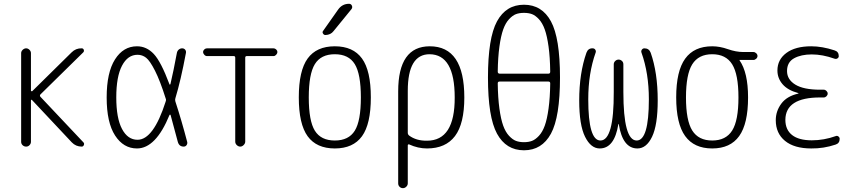

<svg xmlns="http://www.w3.org/2000/svg" viewBox="-20 -775 4540 1015"><path d="M91.8 -25.4V-494.1Q91.8 -503.9 100.1 -511.7Q108.4 -519.5 118.2 -519.5Q127.9 -519.5 135.7 -511.7Q143.6 -503.9 143.6 -494.1V-295.9Q143.6 -293.9 146 -293Q148.4 -292 150.4 -293L358.4 -498Q380.9 -520.5 412.1 -519.5Q419.9 -519.5 422.9 -511.7Q425.8 -503.9 419.9 -498L194.3 -276.4Q188.5 -270.5 193.4 -263.7L420.9 -22.5Q426.8 -16.6 423.3 -8.3Q419.9 0 412.1 0Q380.9 0 359.4 -22.5L149.4 -246.1Q144.5 -251 143.6 -243.2V-25.4Q143.6 -15.6 136.2 -7.8Q128.9 0 118.2 0Q107.4 0 99.6 -7.3Q91.8 -14.6 91.8 -25.4Z M707 -485.4Q655.3 -485.4 625 -427.7Q594.7 -370.1 594.7 -260.3Q594.7 -150.4 625 -93.3Q655.3 -36.1 707 -36.1Q791 -36.1 855.5 -237.3Q859.4 -246.1 856.4 -252.9Q826.2 -348.6 799.3 -401.4Q772.5 -454.1 752.4 -469.7Q732.4 -485.4 707 -485.4ZM704.1 9.8Q632.8 9.8 588.4 -58.6Q543.9 -127 543.9 -259.8Q543.9 -391.6 587.9 -460.9Q631.8 -530.3 704.1 -530.3Q754.9 -530.3 793 -489.7Q831.1 -449.2 876 -329.1Q877 -327.1 878.4 -327.6Q879.9 -328.1 880.9 -330.1Q897.5 -400.4 915 -495.1Q917 -505.9 924.8 -512.7Q932.6 -519.5 942.9 -519.5Q953.1 -519.5 959 -512.2Q964.8 -504.9 962.9 -495.1Q935.5 -348.6 907.2 -255.9Q904.3 -247.1 907.2 -238.3Q939.5 -139.6 969.7 -24.4Q971.7 -15.6 966.3 -7.8Q960.9 0 951.2 0Q926.8 0 919.9 -25.4Q887.7 -144.5 881.8 -167Q880.9 -168.9 878.9 -168.9Q877 -168.9 876 -167Q803.7 9.8 704.1 9.8Z M1074.2 -478.5Q1066.4 -478.5 1060.1 -485.4Q1053.7 -492.2 1053.7 -500Q1053.7 -507.8 1060.1 -513.7Q1066.4 -519.5 1074.2 -519.5H1425.8Q1433.6 -519.5 1439.9 -513.7Q1446.3 -507.8 1446.3 -500Q1446.3 -492.2 1439.9 -485.4Q1433.6 -478.5 1425.8 -478.5H1284.2Q1276.4 -478.5 1276.4 -469.7V-26.4Q1276.4 -16.6 1268.1 -8.3Q1259.8 0 1250 0Q1240.2 0 1231.9 -7.8Q1223.6 -15.6 1223.6 -26.4V-469.7Q1223.6 -478.5 1215.8 -478.5Z M1855.5 -436Q1823.2 -488.3 1750 -488.3Q1676.8 -488.3 1644.5 -436Q1612.3 -383.8 1612.3 -259.8Q1612.3 -135.7 1644.5 -84Q1676.8 -32.2 1750 -32.2Q1823.2 -32.2 1855.5 -84Q1887.7 -135.7 1887.7 -259.8Q1887.7 -383.8 1855.5 -436ZM1893.6 -54.7Q1846.7 9.8 1750 9.8Q1653.3 9.8 1606.4 -54.7Q1559.6 -119.1 1559.6 -260.3Q1559.6 -401.4 1606.4 -465.8Q1653.3 -530.3 1750 -530.3Q1846.7 -530.3 1893.6 -465.8Q1940.4 -401.4 1940.4 -260.3Q1940.4 -119.1 1893.6 -54.7ZM1767.6 -724.6Q1789.1 -754.9 1825.2 -754.9Q1835.9 -754.9 1840.3 -745.1Q1844.7 -735.4 1837.9 -726.6L1743.2 -610.4Q1728.5 -590.8 1700.2 -589.8Q1692.4 -589.8 1687.5 -597.7Q1682.6 -605.5 1688.5 -612.3Z M2135.7 -294.9V-73.2Q2135.7 -64.5 2142.6 -58.6Q2180.7 -30.3 2237.3 -31.2Q2384.8 -31.2 2383.8 -259.8Q2383.8 -487.3 2251 -488.3Q2135.7 -488.3 2135.7 -294.9ZM2085 194.3V-292Q2085 -530.3 2252 -530.3Q2434.6 -530.3 2434.6 -259.8Q2434.6 -121.1 2385.3 -55.7Q2335.9 9.8 2237.3 9.8Q2189.5 9.8 2142.6 -11.7Q2140.6 -12.7 2138.2 -11.2Q2135.7 -9.8 2135.7 -6.8V194.3Q2135.7 204.1 2127.9 211.9Q2120.1 219.7 2109.9 219.7Q2099.6 219.7 2092.3 212.4Q2085 205.1 2085 194.3Z M2620.1 -343.8Q2611.3 -343.8 2611.3 -334Q2612.3 -257.8 2620.1 -201.2Q2627.9 -144.5 2640.1 -110.8Q2652.3 -77.1 2670.9 -57.1Q2689.5 -37.1 2707.5 -30.3Q2725.6 -23.4 2750 -23.4Q2774.4 -23.4 2792.5 -30.3Q2810.5 -37.1 2829.1 -57.1Q2847.7 -77.1 2859.9 -110.8Q2872.1 -144.5 2879.9 -201.2Q2887.7 -257.8 2888.7 -334Q2888.7 -343.8 2879.9 -343.8ZM2611.3 -396.5Q2611.3 -386.7 2620.1 -385.7H2879.9Q2888.7 -385.7 2888.7 -396.5Q2887.7 -472.7 2879.9 -528.8Q2872.1 -585 2859.9 -619.1Q2847.7 -653.3 2829.1 -673.3Q2810.5 -693.4 2792.5 -700.2Q2774.4 -707 2750 -707Q2725.6 -707 2707.5 -700.2Q2689.5 -693.4 2670.9 -673.3Q2652.3 -653.3 2640.1 -619.1Q2627.9 -585 2620.1 -528.3Q2612.3 -471.7 2611.3 -396.5ZM2892.6 -68.4Q2844.7 19.5 2750 19.5Q2655.3 19.5 2607.4 -68.4Q2559.6 -156.2 2559.6 -365.2Q2559.6 -574.2 2607.4 -662.1Q2655.3 -750 2750 -750Q2844.7 -750 2892.6 -662.1Q2940.4 -574.2 2940.4 -365.2Q2940.4 -156.2 2892.6 -68.4Z M3150.4 9.8Q3103.5 9.8 3072.8 -52.2Q3042 -114.3 3042 -244.1Q3042 -387.7 3080.1 -496.1Q3088.9 -520.5 3113.3 -519.5Q3122.1 -519.5 3127 -512.2Q3131.8 -504.9 3128.9 -497.1Q3089.8 -387.7 3089.8 -250Q3089.8 -32.2 3154.3 -32.2Q3225.6 -32.2 3224.6 -289.1V-434.6Q3224.6 -445.3 3232.4 -452.6Q3240.2 -460 3250 -460Q3259.8 -460 3267.6 -453.1Q3275.4 -446.3 3275.4 -434.6V-289.1Q3275.4 -32.2 3345.7 -32.2Q3410.2 -32.2 3410.2 -250Q3410.2 -387.7 3371.1 -497.1Q3368.2 -504.9 3373 -512.2Q3377.9 -519.5 3386.7 -519.5Q3411.1 -519.5 3419.9 -496.1Q3457 -390.6 3457 -244.1Q3457 -114.3 3427.2 -52.2Q3397.5 9.8 3349.6 9.8Q3271.5 9.8 3251 -119.1Q3251 -120.1 3250 -120.1Q3249 -120.1 3249 -119.1Q3228.5 9.8 3150.4 9.8Z M3850.6 -435.1Q3817.4 -488.3 3745.1 -488.3Q3672.9 -488.3 3639.6 -435.1Q3606.4 -381.8 3606.4 -259.8Q3606.4 -137.7 3639.6 -85Q3672.9 -32.2 3745.1 -32.2Q3817.4 -32.2 3850.6 -85Q3883.8 -137.7 3883.8 -259.8Q3883.8 -381.8 3850.6 -435.1ZM3745.1 -530.3Q3785.2 -530.3 3828.1 -515.1Q3871.1 -500 3909.2 -500H3962.9Q3970.7 -500 3977.5 -493.7Q3984.4 -487.3 3984.4 -479Q3984.4 -470.7 3977.5 -464.4Q3970.7 -458 3962.9 -458H3890.6H3889.6V-456.1Q3934.6 -391.6 3934.6 -259.8Q3934.6 -121.1 3887.7 -55.7Q3840.8 9.8 3745.1 9.8Q3649.4 9.8 3602.1 -55.7Q3554.7 -121.1 3554.7 -260.3Q3554.7 -399.4 3602.1 -464.8Q3649.4 -530.3 3745.1 -530.3Z M4200.2 -280.3Q4201.2 -280.3 4201.2 -281.2Q4201.2 -283.2 4199.2 -283.2Q4144.5 -297.9 4117.2 -329.6Q4089.8 -361.3 4089.8 -402.3Q4089.8 -460 4137.2 -495.1Q4184.6 -530.3 4268.6 -530.3Q4326.2 -530.3 4391.6 -508.8Q4414.1 -502 4414.1 -478.5Q4414.1 -470.7 4407.2 -466.3Q4400.4 -461.9 4391.6 -464.8Q4328.1 -487.3 4271.5 -487.3Q4214.8 -487.3 4177.7 -466.8Q4140.6 -446.3 4140.6 -399.4Q4140.6 -354.5 4184.6 -327.6Q4228.5 -300.8 4315.4 -300.8H4335Q4342.8 -300.8 4349.1 -294.4Q4355.5 -288.1 4355.5 -280.3Q4355.5 -272.5 4349.1 -266.1Q4342.8 -259.8 4335 -259.8H4315.4Q4132.8 -259.8 4131.8 -141.6Q4131.8 -88.9 4167.5 -61Q4203.1 -33.2 4271.5 -33.2Q4335.9 -33.2 4398.4 -55.7Q4405.3 -58.6 4412.1 -53.7Q4418.9 -48.8 4418.9 -41Q4418.9 -17.6 4397.5 -10.7Q4334 10.7 4268.6 9.8Q4178.7 9.8 4129.9 -30.3Q4081.1 -70.3 4081.1 -139.6Q4081.1 -187.5 4110.4 -227.1Q4139.6 -266.6 4200.2 -280.3Z"/></svg>

Font: Rounded Mgen+ 1mn light
Style: Regular
Weight: 200
Designer: [Source Han Sans]
Ryoko NISHIZUKA  (kana & ideographs); Paul D. Hunt (Latin, Greek & Cyrillic); Wenlong ZHANG  (bopomofo
Version: Version 1.059.20150602